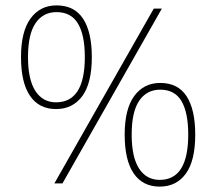

<svg xmlns="http://www.w3.org/2000/svg" viewBox="-20 -681 803 713"><path d="M188 -276Q125 -276 91.5 -325Q58 -374 58 -469Q58 -564 93.5 -612.5Q129 -661 190 -661Q256 -661 288.5 -611.5Q321 -562 321 -469Q321 -372 285.5 -324Q250 -276 188 -276ZM182 0 551 -649H581L212 0ZM188 -301Q295 -301 295 -469Q295 -551 269.5 -593.5Q244 -636 190 -636Q140 -636 112 -595Q84 -554 84 -469Q84 -385 111.5 -343Q139 -301 188 -301ZM573 12Q510 12 476.5 -37Q443 -86 443 -181Q443 -276 478.5 -324.5Q514 -373 575 -373Q641 -373 673 -323.5Q705 -274 705 -181Q705 -84 670 -36Q635 12 573 12ZM573 -13Q679 -13 679 -181Q679 -263 654 -305.5Q629 -348 575 -348Q525 -348 497 -307Q469 -266 469 -181Q469 -97 496.5 -55Q524 -13 573 -13Z"/></svg>

Font: Noto Serif Telugu Thin
Style: Regular
Weight: 100
Designer: Jelle Bosma - Monotype Design Team
Foundry: Monotype Imaging Inc.
Version: Version 2.005; ttfautohint (v1.8.4.7-5d5b)